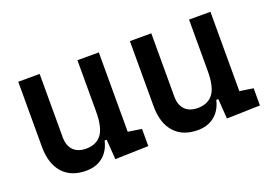

<svg xmlns="http://www.w3.org/2000/svg" viewBox="-80 -728 1333 947"><g transform="rotate(-20 586.0 -254.5)"><path d="M234.9 9.8Q155.8 9.8 112.3 -38.8Q68.8 -87.4 68.8 -175.8V-517.6H181.2V-185.5Q181.2 -141.1 204.8 -116.9Q228.5 -92.8 271.5 -92.8Q325.2 -92.8 352.3 -128.7Q379.4 -164.6 379.4 -249L405.8 -99.6H370.1Q357.9 -46.9 322.5 -18.6Q287.1 9.8 234.9 9.8ZM388.2 4.9 379.4 -119.1V-210H491.7V-101.1L563 -90.3V0ZM379.4 -146.5V-517.6H491.7V-175.8Z M820.8 9.8Q741.7 9.8 698.2 -38.8Q654.8 -87.4 654.8 -175.8V-517.6H767.1V-185.5Q767.1 -141.1 790.8 -116.9Q814.5 -92.8 857.4 -92.8Q911.1 -92.8 938.2 -128.7Q965.3 -164.6 965.3 -249L991.7 -99.6H956.1Q943.8 -46.9 908.4 -18.6Q873 9.8 820.8 9.8ZM974.1 4.9 965.3 -119.1V-210H1077.6V-101.1L1148.9 -90.3V0ZM965.3 -146.5V-517.6H1077.6V-175.8Z"/></g></svg>

Font: Cascadia Mono Medium
Style: Regular
Weight: 500
Monospace: yes
Designer: Aaron Bell
Foundry: Saja Typeworks
Version: Version 2407.024